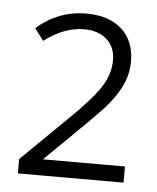

<svg xmlns="http://www.w3.org/2000/svg" viewBox="-40 -759 416 509"><g transform="rotate(5 168.0 -505.0)"><path d="M307.1 -286.1H25.9V-324.2L144 -439.9Q205.1 -499 228 -534.2Q251 -569.3 251 -606.9Q251 -641.6 228.3 -661.9Q205.6 -682.1 168 -682.1Q115.2 -682.1 62 -642.1L38.1 -673.8Q96.2 -724.1 169.9 -724.1Q230.5 -724.1 264.6 -693.1Q298.8 -662.1 298.8 -607.9Q298.8 -585 292.5 -564.5Q286.1 -543.9 272.9 -522.7Q259.8 -501.5 239.5 -478.8Q219.2 -456.1 88.9 -329.1H307.1Z"/></g></svg>

Font: Zoram GWeb Light
Style: Regular
Weight: 300
Foundry: Ascender Corporation
Version: Version 1.000